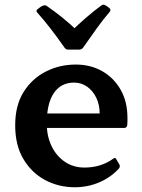

<svg xmlns="http://www.w3.org/2000/svg" viewBox="-20 -778 597 809"><path d="M442 -743Q448 -736 443 -729Q416 -698 388 -659Q360 -620 330 -577Q324 -569 314 -569H267Q258 -569 252 -577Q222 -620 193 -657.5Q164 -695 137 -725Q130 -733 138 -739Q143 -743 149 -747.5Q155 -752 161 -754Q170 -758 177 -753Q213 -728 245 -702Q277 -676 306 -648H282Q311 -676 342 -703Q373 -730 407 -755Q415 -761 423 -756Q428 -754 432.5 -750.5Q437 -747 442 -743ZM295 11Q227 11 170 -19.5Q113 -50 78.5 -108Q44 -166 44 -250Q44 -334 79.5 -390.5Q115 -447 173 -476.5Q231 -506 299 -506Q361 -506 410 -478.5Q459 -451 488 -400.5Q517 -350 517 -282Q517 -275 517 -266.5Q517 -258 516 -249Q513 -239 504 -239H164V-300H425L400 -282Q400 -287 400 -291Q400 -295 400 -299Q400 -336 386 -365.5Q372 -395 347.5 -412.5Q323 -430 292 -430Q237 -430 207 -386Q177 -342 177 -258Q177 -205 197 -163Q217 -121 253 -96.5Q289 -72 336 -72Q406 -72 458 -110Q466 -116 470 -107L483 -85Q487 -78 482 -69Q448 -31 399 -10Q350 11 295 11Z"/></svg>

Font: Hahmlet SemiBold
Style: Regular
Weight: 600
Version: Version 1.002